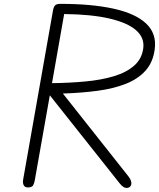

<svg xmlns="http://www.w3.org/2000/svg" viewBox="-20 -948 804 971"><path d="M121.5 0Q106 0 100 -11.2Q94 -22.5 97 -39.5L248 -895Q251 -912 258 -920.2Q265 -928.5 285.5 -928.5Q443.5 -928.5 554 -904.2Q664.5 -880 718.8 -829.2Q773 -778.5 762.5 -699Q754 -633 715.8 -590.5Q677.5 -548 615.5 -523.8Q553.5 -499.5 472.8 -488.8Q392 -478 298 -475L627.5 -58.5Q641.5 -41 643.8 -27.2Q646 -13.5 639.2 -5.5Q632.5 2.5 619.5 2.5Q613 2.5 604.2 -2.5Q595.5 -7.5 584.5 -21.5L232 -466L156.5 -39.5Q154 -23 148 -11.5Q142 0 121.5 0ZM243 -527.5Q332 -528.5 412.2 -536Q492.5 -543.5 555.8 -562.5Q619 -581.5 658.2 -615.8Q697.5 -650 704.5 -704Q711.5 -757 668.2 -795Q625 -833 533.8 -854.2Q442.5 -875.5 304.5 -877Z"/></svg>

Font: Edu AU VIC WA NT Hand
Style: Regular
Weight: 400
Designer: Tina and Corey Anderson, Eben Sorkin, Mirko Velimirovic
Foundry: Google for Education
Version: Version 1.001